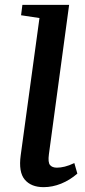

<svg xmlns="http://www.w3.org/2000/svg" viewBox="-20 -763 352 793"><path d="M160 10Q108.5 10 82.2 -21.2Q56 -52.5 65.5 -121.5L143 -688.5L67 -700L72.5 -743H265.5L182 -126Q177.5 -92.5 186.5 -81.5Q195.5 -70.5 215 -70.5Q230 -70.5 247.5 -74.8Q265 -79 287 -89.5L299.5 -46Q268.5 -19 232.5 -4.5Q196.5 10 160 10Z"/></svg>

Font: Merriweather 28pt Medium
Style: Italic
Weight: 500
Italic angle: -7.8°
Version: Version 2.101